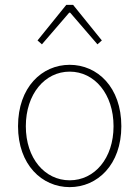

<svg xmlns="http://www.w3.org/2000/svg" viewBox="-20 -756 572 788"><path d="M152 -574 264 -704H268L380 -574L398 -590L280 -736H252L134 -590L152 -574ZM266 12C380 12 478 -80 478 -238C478 -398 380 -490 266 -490C152 -490 54 -398 54 -238C54 -80 152 12 266 12ZM266 -16C164 -16 86 -106 86 -238C86 -370 164 -462 266 -462C368 -462 446 -370 446 -238C446 -106 368 -16 266 -16Z"/></svg>

Font: Assistant ExtraLight
Style: Regular
Weight: 275
Designer: Hebrew By Ben Nathan, Latin by Paul Hunt
Version: Version 2.001;PS 002.001;hotconv 1.0.88;makeotf.lib2.5.64775